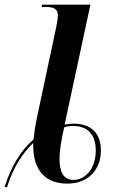

<svg xmlns="http://www.w3.org/2000/svg" viewBox="-24 -780 492 826"><path d="M-4 23 6 26C31 -56 73 -122 119 -165C116 -71 152 10 266 10C355 10 410 -50 410 -132C410 -209 366 -248 293 -248C279 -248 265 -246 254 -244L365 -760H157L155 -750H172C210 -750 225 -740 225 -714C225 -704 222 -684 218 -664L136 -279C129 -247 123 -208 120 -180C64 -132 24 -62 -4 23ZM292 -6C247 -6 232 -44 232 -97C232 -131 239 -173 252 -232C264 -237 277 -238 291 -238C352 -238 388 -202 388 -133C388 -52 341 -6 292 -6Z"/></svg>

Font: Noto Serif Display SemiCondensed SemiBold
Style: Italic
Weight: 600
Width: 4
Italic angle: -12°
Designer: Monotype Design Team
Foundry: Monotype Imaging Inc.
Version: Version 2.009